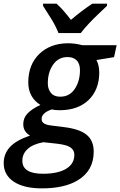

<svg xmlns="http://www.w3.org/2000/svg" viewBox="-71 -786 655 1046"><path d="M157.2 240.2Q59.1 240.2 4.2 203.9Q-50.8 167.5 -50.8 102.5Q-50.8 51.8 -16.4 14.6Q18.1 -22.5 92.8 -47.4Q55.7 -68.4 55.7 -109.4Q55.7 -143.1 78.9 -167.7Q102.1 -192.4 148.9 -214.4Q117.2 -233.9 100.1 -264.9Q83 -295.9 83 -338.4Q83.5 -434.1 143.1 -492.2Q171.4 -520 211.4 -535.2Q251.5 -550.3 300.3 -550.3Q338.4 -550.3 377.9 -539.6H564.5L550.3 -474.6L454.6 -459Q469.7 -430.2 469.7 -389.6Q469.7 -342.8 454.3 -304.7Q439 -266.6 410.6 -240.2Q353 -186 255.9 -185.5Q228 -185.5 210.9 -189.9Q155.8 -170.9 155.8 -138.2Q155.8 -125.5 163.6 -117.7Q170.4 -110.8 183.8 -106.9Q197.3 -103 216.8 -101.1L279.3 -93.3Q362.8 -83 401.1 -51.5Q439.5 -20 439.5 40Q439.5 144 352.5 196.3Q279.8 240.2 157.2 240.2ZM257.8 -259.3Q307.6 -259.3 335.9 -301Q364.3 -342.8 364.7 -402.8Q364.7 -439.5 346.2 -457.5Q329.1 -475.1 296.9 -475.1Q247.1 -475.1 218.3 -433.8Q189.5 -392.6 189.5 -333Q189.5 -304.2 202.1 -286.1Q218.3 -259.3 257.8 -259.3ZM163.1 160.6Q247.6 160.6 292 131.8Q334 105 334 57.6Q334 37.1 321.3 24.4Q309.6 12.7 289.1 6.3Q268.6 0 237.8 -3.4L165.5 -11.2Q108.9 -1 79.8 25.4Q50.8 51.8 50.8 89.8Q50.8 160.6 163.1 160.6ZM247.6 -606Q233.4 -642.6 208.3 -683.3Q183.1 -724.1 163.6 -753.9V-766.1H236.8Q255.4 -750 276.4 -725.8Q297.4 -701.7 315.4 -677.7Q375.5 -729 432.1 -766.1H512.2L511.7 -753.9Q493.2 -736.3 465.6 -710.2Q438 -684.1 411.6 -656Q385.3 -627.9 369.1 -606Z"/></svg>

Font: Open Sans SemiBold
Style: Italic
Weight: 600
Italic angle: -12°
Designer: Monotype Design Team
Foundry: Monotype Imaging Inc.
Version: Version 3.003; ttfautohint (v1.8.4)